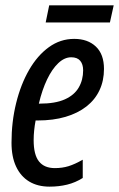

<svg xmlns="http://www.w3.org/2000/svg" viewBox="-20 -694 449 724"><path d="M167 9.8Q122.1 9.8 90.1 -9.5Q58.1 -28.8 40.8 -65.7Q23.4 -102.5 23.4 -155.8Q23.4 -234.4 40.8 -304.9Q58.1 -375.5 89.6 -430.2Q121.1 -484.9 164.3 -516.1Q207.5 -547.4 259.8 -547.4Q311 -547.4 341.6 -518.3Q372.1 -489.3 372.1 -434.1Q372.1 -389.6 355.2 -353.8Q338.4 -317.9 305.9 -292.5Q273.4 -267.1 227.1 -253.4Q180.7 -239.7 121.6 -239.7H114.3Q110.8 -221.7 108.9 -202.9Q106.9 -184.1 106.9 -165.5Q106.9 -110.4 127 -85.2Q147 -60.1 187 -60.1Q214.8 -60.1 238.5 -67.4Q262.2 -74.7 292 -91.8V-22.9Q264.2 -5.4 233.2 2.2Q202.1 9.8 167 9.8ZM126.5 -303.2H129.4Q188.5 -303.2 224.4 -319.3Q260.3 -335.4 276.9 -364Q293.5 -392.6 293.5 -428.7Q293.5 -451.7 282.5 -464.8Q271.5 -478 248.5 -478Q223.1 -478 199.7 -455.8Q176.3 -433.6 157.5 -394.3Q138.7 -355 126.5 -303.2ZM152.3 -609.4 165.5 -673.8H408.7L394.5 -609.4Z"/></svg>

Font: Open Sans Condensed Medium
Style: Italic
Weight: 500
Width: 3
Italic angle: -12°
Designer: Monotype Design Team
Foundry: Monotype Imaging Inc.
Version: Version 3.000